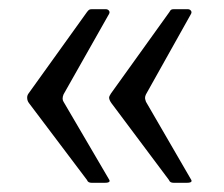

<svg xmlns="http://www.w3.org/2000/svg" viewBox="-20 -470 486 417"><path d="M217 -80Q218 -79 218 -77Q218 -73 208 -73H179Q171 -73 169 -79L43 -246Q39 -251 39 -258Q39 -263 42 -267L169 -444Q172 -448 174 -449Q176 -450 179 -450H210Q214 -450 216.5 -447Q219 -444 217 -440L118 -265Q114 -255 118 -249ZM395 -80Q396 -79 396 -77Q396 -73 386 -73H357Q349 -73 347 -79L222 -246Q217 -253 217 -258Q217 -261 221 -267L348 -444Q350 -448 352 -449Q354 -450 357 -450H388Q392 -450 394.5 -447Q397 -444 395 -440L297 -265Q295 -261 295 -257Q295 -255 297 -249Z"/></svg>

Font: Libre Franklin
Style: Regular
Weight: 400
Designer: Pablo Impallari, Rodrigo Fuenzalida
Foundry: Impallari Type
Version: Version 1.002; ttfautohint (v1.5)